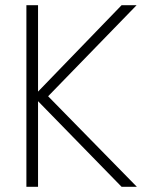

<svg xmlns="http://www.w3.org/2000/svg" viewBox="-20 -722 571 742"><path d="M450 0 127 -331V0H82V-702H127V-368L450 -702H508L166 -350L509 0Z"/></svg>

Font: Poppins ExtraLight
Style: Regular
Weight: 275
Designer: Ninad Kale (Devanagari), Jonny Pinhorn (Latin)
Foundry: Indian Type Foundry
Version: Version 3.200;PS 1.000;hotconv 16.6.54;makeotf.lib2.5.65590